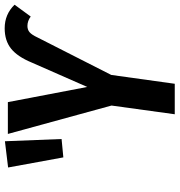

<svg xmlns="http://www.w3.org/2000/svg" viewBox="6 -750 745 796"><g transform="rotate(-90 378.0 -352.5)"><path d="M301.8 0 337.9 -262.2 220.2 -691.9H352.1L415 -362.8L516.1 -592.8Q540.5 -651.9 573.7 -678.5Q606.9 -705.1 658.2 -705.1Q716.3 -705.1 755.9 -664.1L707 -597.2Q688.5 -610.8 668 -610.8Q652.3 -610.8 641.8 -601.8Q631.3 -592.8 620.1 -568.8L464.8 -263.2L428.2 0ZM189.9 -704.1 199.2 -469.2 123 -461.9 81.1 -690.9Z"/></g></svg>

Font: Fira Sans Compressed Medium
Style: Italic
Weight: 500
Width: 3
Italic angle: -8°
Designer: Carrois Corporate & Edenspiekermann AG
Foundry: Carrois Corporate GbR & Edenspiekermann AG
Version: Version 4.203;PS 004.203;hotconv 1.0.88;makeotf.lib2.5.64775